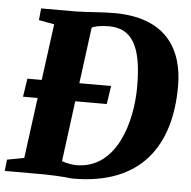

<svg xmlns="http://www.w3.org/2000/svg" viewBox="-74 -809 864 869"><g transform="rotate(5 357.5 -374.5)"><path d="M-21.5 -1H158.2C189 -0.5 231 1.5 252.4 3.4C261.7 4.9 279.8 6.8 289.1 6.8C599.6 6.8 726.6 -182.1 726.6 -450.7C726.6 -621.6 643.6 -756.8 407.7 -755.9C350.1 -755.9 288.6 -748.5 233.4 -748H78.6L73.2 -694.3L143.6 -681.6L109.4 -425.8H44.4L31.7 -342.8H98.1L61.5 -67.4L-15.6 -52.7ZM232.9 -67.4 269 -342.8H412.1L424.8 -425.8H280.3L314 -681.6C323.2 -687 352.5 -694.3 391.6 -694.3C495.1 -694.3 542.5 -619.1 542.5 -433.6C542.5 -268.1 480 -55.2 299.3 -55.2C280.3 -55.2 252 -60.5 232.9 -67.4Z"/></g></svg>

Font: Merriweather
Style: Heavy Italic
Weight: 900
Italic angle: -7.5°
Designer: Eben Sorkin
Foundry: Eben Sorkin
Version: Version 1.001